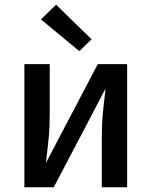

<svg xmlns="http://www.w3.org/2000/svg" viewBox="-20 -791 640 811"><path d="M83 0V-520H190V-312Q190 -286 189 -259.5Q188 -233 185.5 -207Q183 -181 180 -155Q177 -129 174 -103L393 -520H517V0H410V-208Q410 -234 411 -260.5Q412 -287 414.5 -313Q417 -339 420 -365Q423 -391 426 -417L207 0ZM315 -575 153 -709 217 -771 367 -625Z"/></svg>

Font: Iosevka SS04 Semibold Extended
Style: Regular
Weight: 600
Width: 7
Monospace: yes
Designer: Belleve Invis
Foundry: Belleve Invis
Version: Version 19.0.0; ttfautohint (v1.8.4)